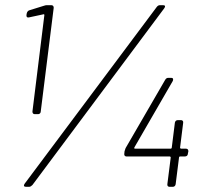

<svg xmlns="http://www.w3.org/2000/svg" viewBox="-20 -720 791 740"><path d="M114 -280H127C132 -280 137 -284 137 -290L187 -690C187 -696 184 -700 178 -700H162C158 -700 155 -700 150 -698L92 -680C87 -678 84 -673 83 -668L82 -662C81 -655 85 -651 92 -653L148 -665C150 -666 151 -664 151 -662L105 -290C105 -284 108 -280 114 -280ZM584 -693 75 -12C70 -5 72 0 80 0H92C97 0 101 -3 105 -7L613 -688C618 -695 617 -700 609 -700H596C591 -700 587 -697 584 -693ZM697 -147H678C676 -147 674 -149 674 -151L686 -247C687 -253 683 -257 678 -257H665C659 -257 655 -253 654 -247L642 -151C642 -149 640 -147 638 -147H500C497 -147 497 -150 498 -152L646 -408C649 -415 647 -420 640 -420H629C624 -420 620 -418 617 -413L464 -149C462 -144 461 -141 460 -137L459 -127C458 -121 462 -117 467 -117H634C636 -117 638 -115 638 -113L625 -10C624 -4 628 0 633 0H646C652 0 656 -4 657 -10L670 -113C670 -115 672 -117 674 -117H693C699 -117 704 -121 704 -127L706 -137C706 -143 703 -147 697 -147Z"/></svg>

Font: Barlow ExtraLight
Style: Italic
Weight: 275
Italic angle: -7°
Designer: Jeremy Tribby
Foundry: Tribby Type
Version: Version 1.422;hotconv 1.0.109;makeotfexe 2.5.65596